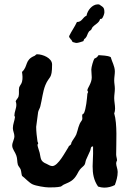

<svg xmlns="http://www.w3.org/2000/svg" viewBox="-20 -804 610 881"><path d="M520 -15C520 -29 513 -42 513 -55C513 -59 515 -64 517 -68C517 -76 513 -86 513 -95C513 -150 519 -234 504 -284C507 -291 508 -299 508 -306C508 -322 504 -338 504 -354C504 -368 507 -382 507 -397C507 -410 504 -422 504 -435C504 -449 507 -463 507 -476C507 -500 494 -520 488 -542C472 -550 450 -549 433 -551C427 -548 432 -543 413 -535C408 -527 399 -496 399 -485C399 -473 401 -461 401 -449C401 -422 381 -400 381 -390C381 -387 382 -385 384 -384C385 -380 382 -378 381 -374C379 -350 375 -305 365 -284L359 -280C358 -278 357 -275 357 -272C357 -266 360 -258 355 -251C339 -230 339 -211 330 -187C324 -173 313 -162 307 -148C308 -137 296 -138 294 -129C280 -108 247 -42 220 -42C211 -42 202 -48 194 -52C164 -64 168 -77 162 -103C160 -111 152 -133 152 -139C152 -142 155 -143 155 -145C155 -150 153 -151 152 -155C149 -176 146 -201 146 -222L155 -290C157 -299 163 -307 165 -316C173 -347 176 -383 188 -413C206 -457 219 -438 219 -508C219 -538 176 -555 150 -555C145 -555 143 -550 139 -548C92 -529 110 -500 81 -474C83 -459 85 -444 81 -429C79 -419 71 -412 68 -403C65 -389 69 -375 65 -361C63 -353 54 -347 52 -339C54 -334 55 -329 55 -323C55 -306 46 -290 46 -274C46 -272 47 -269 49 -268C47 -250 39 -234 39 -216C39 -203 46 -192 46 -179C46 -164 36 -151 36 -136C36 -120 50 -106 55 -90C60 -77 58 -62 62 -48C65 -40 72 -34 75 -26C78 -16 78 -6 81 3C96 14 114 35 130 42C145 49 187 56 204 56C220 56 243 56 259 52C264 50 269 44 275 42C303 30 317 24 333 -3C338 -13 344 -24 352 -32C357 -37 365 -43 368 -48C372 -55 372 -64 375 -71C381 -85 388 -99 394 -113C397 -120 395 -133 407 -132V-117C408 -92 405 -66 405 -41C405 -7 410 23 430 52C439 55 449 57 458 57C475 57 492 53 507 45C514 26 520 6 520 -15ZM459 -747C459 -772 452 -771 436 -783C434 -784 432 -784 429 -784C403 -784 381 -756 377 -732C359 -725 357 -703 333 -703C323 -681 308 -661 297 -638C297 -631 302 -629 305 -623C311 -621 309 -610 318 -610C323 -608 328 -607 332 -607C337 -607 358 -613 362 -615C365 -618 364 -622 367 -625L372 -629C380 -637 381 -650 388 -659C390 -662 395 -664 398 -667C401 -671 402 -676 405 -680C416 -692 435 -699 439 -716C441 -718 444 -717 447 -718C452 -722 459 -740 459 -747Z"/></svg>

Font: Margarine
Style: Regular
Weight: 400
Designer: Astigmatic (AOETI)
Foundry: Astigmatic (AOETI)
Version: Version 1.000